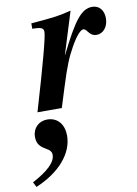

<svg xmlns="http://www.w3.org/2000/svg" viewBox="-193 -522 672 940"><g transform="rotate(-10 143.5 -51.5)"><path d="M25 -407C69 -407 81 -401 81 -382C81 -357 50 -240 -21 0H100L131 -99C164 -204 179 -238 205 -285C232 -334 256 -361 270 -361C290 -361 292 -323 331 -323C364 -323 389 -354 389 -396C389 -436 366 -462 332 -462C278 -462 240 -412 161 -253H160L225 -462C165 -447 146 -444 25 -434ZM-89 359C30 309 102 226 102 137C102 83 72 43 19 43C-22 43 -54 73 -54 116C-54 143 -46 163 -14 181C10 194 16 204 16 218C16 254 -23 292 -102 334Z"/></g></svg>

Font: XITS
Style: Bold Italic
Weight: 700
Italic angle: -16.33°
Designer: MicroPress Inc., with final additions and corrections provided by Coen Hoffman, Elsevier (retired)
Version: Version 1.105